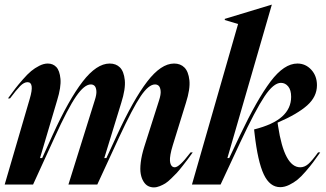

<svg xmlns="http://www.w3.org/2000/svg" viewBox="-23 -793 1399 825"><path d="M105 -369.1Q126 -439.9 95.2 -439.9Q80.1 -439.9 63.5 -423.1Q46.9 -406.2 20 -370.1H11.2Q30.8 -397 42.7 -412.6Q54.7 -428.2 75 -451.4Q95.2 -474.6 110.8 -487.5Q126.5 -500.5 145.8 -510.3Q165 -520 182.1 -520Q204.6 -520 219 -504.9Q233.4 -489.7 236.8 -454.3Q240.2 -418.9 222.2 -360.8L148.9 -113.8H158.2L203.1 -212.9Q272.5 -365.2 332.3 -442.6Q392.1 -520 448.2 -520Q475.6 -520 492.4 -503.2Q509.3 -486.3 513.2 -448.7Q517.1 -411.1 498 -351.1L424.8 -112.8L425.8 -113.8H434.1L479 -210.9Q549.8 -364.7 609.4 -442.4Q668.9 -520 725.1 -520Q752.4 -520 769.5 -502.9Q786.6 -485.8 790.8 -448.2Q794.9 -410.6 775.9 -351.1L719.2 -168Q712.4 -146 709.5 -129.2Q706.5 -112.3 707.3 -102.1Q708 -91.8 711.2 -85.4Q714.4 -79.1 718.5 -76.7Q722.7 -74.2 728 -74.2Q747.1 -74.2 792 -133.3Q794.4 -136.7 795.9 -138.2H805.2Q789.1 -115.7 783 -107.7Q776.9 -99.6 761 -79.3Q745.1 -59.1 736.6 -50Q728 -41 713.1 -26.4Q698.2 -11.7 687.5 -5.1Q676.8 1.5 663.6 6.8Q650.4 12.2 638.2 12.2Q625 12.2 613.8 6.6Q602.5 1 594 -12.5Q585.4 -25.9 581.8 -45.4Q578.1 -64.9 581.8 -95.5Q585.4 -126 597.2 -163.1L660.2 -360.8Q668.9 -387.2 667.2 -402.6Q665.5 -418 659.2 -424.1Q652.8 -430.2 643.1 -430.2Q615.7 -430.2 581.5 -379.6Q547.4 -329.1 488.8 -203.1L395 0H271L383.8 -360.8Q392.6 -387.2 391.1 -402.6Q389.6 -418 383.3 -424.1Q377 -430.2 367.2 -430.2Q339.4 -430.2 304 -378.9Q268.6 -327.6 211.9 -203.1L119.1 0H-2.9Z M801.8 0 1000 -689.9 942.9 -707V-711.9L1144 -772.9H1145L954.1 -113.8H961.9L1007.8 -210.9Q1081.5 -365.7 1139.6 -442.9Q1197.8 -520 1254.9 -520Q1290 -520 1314.5 -493.4Q1338.9 -466.8 1338.9 -426.8Q1338.9 -377.4 1296.9 -340.1Q1254.9 -302.7 1169.9 -266.1V-264.2L1171.9 -251Q1198.7 -74.2 1267.1 -74.2Q1285.2 -74.2 1301.3 -87.9Q1317.4 -101.6 1343.8 -138.2H1353Q1334 -111.3 1322.3 -95.5Q1310.5 -79.6 1290.5 -56.4Q1270.5 -33.2 1255.1 -20.8Q1239.7 -8.3 1219.7 1.5Q1199.7 11.2 1181.2 11.2Q1136.2 11.2 1110.4 -43.7Q1084.5 -98.6 1070.8 -219.2L1068.8 -236.8Q1150.4 -257.3 1189.2 -292.2Q1228 -327.1 1228 -377Q1228 -406.2 1215.3 -421.6Q1202.6 -437 1184.1 -437Q1152.3 -437 1113.3 -378.4Q1074.2 -319.8 1008.8 -180.2L924.8 0Z"/></svg>

Font: Nyght Serif Medium Italic
Style: Regular
Weight: 500
Italic angle: -16°
Designer: Maksym Kobuzan
Version: Version 0.410;Glyphs 3.1.2 (3151)